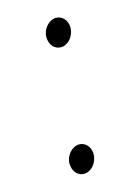

<svg xmlns="http://www.w3.org/2000/svg" viewBox="-78 -488 390 536"><g transform="rotate(-15 117.5 -220.5)"><path d="M99 0C120 0 139 -21 139 -47C139 -67 125 -83 107 -83C86 -83 67 -61 67 -38C67 -17 80 0 99 0ZM128 -358C149 -358 168 -379 168 -405C168 -425 154 -441 136 -441C115 -441 96 -419 96 -396C96 -375 109 -358 128 -358Z"/></g></svg>

Font: Comic Neue
Style: Normal
Weight: 400
Designer: Craig Rozynski
Foundry: Craig Rozynski
Version: Version 2.003